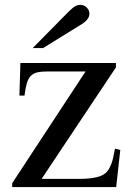

<svg xmlns="http://www.w3.org/2000/svg" viewBox="-20 -757 535 777"><path d="M450.2 0H29.3V-15.6L326.2 -467.8H171.9Q146.5 -467.8 130.4 -463.9Q114.3 -460 104 -449.2Q93.8 -438.5 88.4 -419.4Q83 -400.4 79.1 -370.1H58.6L62.5 -502H449.2V-484.4L148.4 -33.2H302.7Q389.6 -33.2 413.1 -62.5Q418.9 -69.3 422.9 -76.7Q426.8 -84 430.7 -94.2Q434.6 -104.5 438 -119.1Q441.4 -133.8 445.3 -155.3L466.8 -150.4ZM254.9 -707Q273.4 -725.6 283.7 -731.4Q293.9 -737.3 305.7 -737.3Q320.3 -737.3 331.1 -726.6Q341.8 -715.8 341.8 -701.2Q341.8 -690.4 334.5 -680.2Q327.1 -669.9 315.4 -662.1L154.3 -562.5H112.3Z"/></svg>

Font: Jomolhari
Style: Regular
Weight: 400
Designer: Christopher J. Fynn
Foundry: Christopher  J.  Fynn (Karma Drubgy¸ Tenzin).
Version: Version 1.000